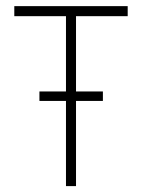

<svg xmlns="http://www.w3.org/2000/svg" viewBox="-20 -616 470 635"><path d="M402.3 -562.5V-595.7H27.3V-562.5H198.2V-313.5H110.4V-282.2H198.2V-0.5H231.4V-282.2H320.3V-313.5H231.4V-562.5Z"/></svg>

Font: Now ExtraLight
Style: Regular
Weight: 200
Designer: Alfredo Marco Pradil
Foundry: Alfredo Marco Pradil
Version: Version 1.200;hotconv 1.0.109;makeotfexe 2.5.65596